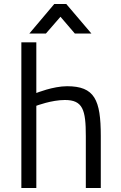

<svg xmlns="http://www.w3.org/2000/svg" viewBox="-20 -942 605 962"><path d="M162 0V-412C162 -412 238 -441 305 -441C395 -441 410 -392 410 -260V0H485V-261C485 -442 454 -510 316 -510C246 -510 162 -476 162 -476V-730H87V0ZM127 -774H210L283 -858L355 -774H438L312 -922H252Z"/></svg>

Font: TitilliumText22L
Style: 400 wt
Weight: 400
Designer: Campivisivi
Foundry: Campivisivi
Version: 1.000